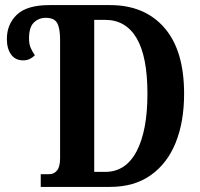

<svg xmlns="http://www.w3.org/2000/svg" viewBox="-20 -734 787 754"><path d="M140 0V-50H173Q192 -50 204 -64.5Q216 -79 216 -113V-577Q216 -623 204.5 -643.5Q193 -664 160 -664Q132 -664 113 -645.5Q94 -627 94 -583Q94 -561 100.5 -546Q107 -531 117 -517Q108 -508 97 -502.5Q86 -497 71 -497Q40 -497 23.5 -520Q7 -543 7 -581Q7 -639 46.5 -676.5Q86 -714 174 -714H412Q548 -714 625.5 -625Q703 -536 703 -366Q703 -256 670 -174Q637 -92 572 -46Q507 0 412 0ZM393 -59Q474 -59 516.5 -140Q559 -221 559 -366Q559 -512 516.5 -584Q474 -656 393 -656H350V-59Z"/></svg>

Font: Noto Serif ExtraCondensed
Style: Bold
Weight: 700
Width: 2
Designer: Monotype Design Team
Foundry: Monotype Imaging Inc.
Version: Version 2.014; ttfautohint (v1.8.4.7-5d5b)